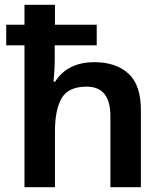

<svg xmlns="http://www.w3.org/2000/svg" viewBox="-20 -780 682 800"><path d="M209 -760V-677H383V-591H208V-530Q208 -509 206.5 -484Q205 -459 203 -440H210Q237 -482 278.5 -501.5Q320 -521 372 -521Q463 -521 515 -473.5Q567 -426 567 -323V0H440V-296Q440 -419 341 -419Q265 -419 237 -371Q209 -323 209 -233V0H82V-591H6V-677H82V-760Z"/></svg>

Font: Noto Sans Canadian Aboriginal SemiBold
Style: Regular
Weight: 600
Designer: Monotype Design Team, Typotheque's Kevin King
Foundry: Monotype Imaging Inc.
Version: Version 2.004; ttfautohint (v1.8.4.7-5d5b)